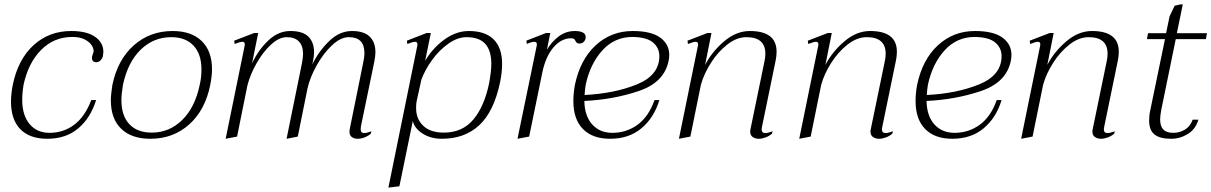

<svg xmlns="http://www.w3.org/2000/svg" viewBox="-20 -621 5508 873"><path d="M30 -159Q30 -192 38 -235Q62 -351 132.5 -415.5Q203 -480 304 -480Q375 -480 412.5 -453.5Q450 -427 450 -385Q450 -380 448 -366Q446 -356 437.5 -347Q429 -338 418 -338Q398 -338 398 -359Q398 -364 401 -371.5Q404 -379 405 -384Q408 -396 398.5 -412.5Q389 -429 366.5 -441Q344 -453 309 -453Q225 -453 166.5 -393.5Q108 -334 87 -235Q81 -199 81 -167Q81 -97 114.5 -57Q148 -17 205 -17Q268 -17 317 -53.5Q366 -90 395 -166H417Q392 -85 336 -37.5Q280 10 195 10Q115 10 72.5 -33.5Q30 -77 30 -159Z M484 -165Q484 -191 491 -235Q515 -350 588.5 -415Q662 -480 765 -480Q850 -480 897 -434.5Q944 -389 944 -306Q944 -277 936 -235Q913 -120 840 -55Q767 10 664 10Q578 10 531 -35.5Q484 -81 484 -165ZM888 -235Q896 -268 896 -305Q896 -375 860 -413.5Q824 -452 759 -452Q678 -452 619.5 -395Q561 -338 539 -235Q532 -191 532 -166Q532 -95 568 -56.5Q604 -18 670 -18Q750 -18 808.5 -75.5Q867 -133 888 -235Z M1621 -46Q1620 -41 1620 -33Q1620 -16 1636 -16Q1647 -16 1669 -24L1666 -13Q1653 -2 1637 4Q1621 10 1606 10Q1590 10 1579.5 2Q1569 -6 1569 -22Q1569 -29 1570 -33L1631 -334Q1637 -360 1637 -380Q1637 -452 1566 -452Q1529 -452 1489.5 -415Q1450 -378 1419.5 -323Q1389 -268 1378 -218L1334 0L1283 10L1353 -334Q1358 -361 1358 -376Q1358 -413 1339 -432.5Q1320 -452 1284 -452Q1249 -452 1212.5 -418.5Q1176 -385 1147 -334Q1118 -283 1105 -233L1058 0L1006 10L1093 -416V-420Q1093 -431 1082 -431Q1072 -431 1047 -421L1045 -436L1136 -471H1154L1126 -333Q1154 -393 1199.5 -436.5Q1245 -480 1300 -480Q1356 -480 1382 -454.5Q1408 -429 1408 -383Q1408 -365 1403 -342L1400 -328Q1429 -388 1476.5 -434Q1524 -480 1580 -480Q1635 -480 1661 -454.5Q1687 -429 1687 -384Q1687 -366 1682 -341Z M1878 -416V-420Q1878 -431 1867 -431Q1857 -431 1832 -421L1830 -436L1920 -471H1939L1913 -344Q1945 -400 1999 -440Q2053 -480 2112 -480Q2186 -480 2224.5 -442Q2263 -404 2263 -330Q2263 -293 2254 -248Q2226 -114 2159.5 -52Q2093 10 1989 10Q1938 10 1901 -14Q1864 -38 1857 -71L1796 226L1746 232ZM2204 -243Q2214 -298 2214 -330Q2214 -391 2186.5 -421.5Q2159 -452 2101 -452Q2061 -452 2019.5 -423Q1978 -394 1945.5 -349.5Q1913 -305 1896 -259L1874 -159Q1872 -149 1872 -129Q1872 -80 1904.5 -49Q1937 -18 1998 -18Q2083 -18 2133 -78.5Q2183 -139 2204 -243Z M2643 -453Q2643 -440 2635 -431.5Q2627 -423 2615 -423Q2607 -423 2603.5 -426Q2600 -429 2597 -434Q2594 -441 2590 -444Q2586 -447 2577 -447Q2532 -447 2496.5 -405.5Q2461 -364 2446 -292L2386 0L2333 10L2421 -416V-420Q2421 -431 2409 -431Q2403 -431 2393 -428Q2383 -425 2376 -421L2373 -436L2463 -471H2482L2467 -395Q2488 -431 2520.5 -455.5Q2553 -480 2594 -480Q2616 -480 2629.5 -473.5Q2643 -467 2643 -453Z M2637 -162Q2638 -94 2672.5 -55.5Q2707 -17 2764 -17Q2828 -17 2878.5 -53.5Q2929 -90 2956 -166H2978Q2954 -86 2897 -38Q2840 10 2754 10Q2674 10 2630.5 -34.5Q2587 -79 2587 -161Q2587 -197 2594 -235Q2618 -350 2688.5 -415Q2759 -480 2857 -480Q2941 -480 2982 -450Q3023 -420 3023 -371Q3023 -358 3020 -344Q3000 -246 2884 -207Q2768 -168 2637 -162ZM2978 -366Q2978 -403 2949.5 -427.5Q2921 -452 2856 -453Q2774 -453 2718.5 -391.5Q2663 -330 2643 -235Q2640 -219 2638 -189Q2775 -196 2876.5 -237.5Q2978 -279 2978 -366Z M3445 -46 3443 -33Q3443 -16 3460 -16Q3471 -16 3493 -24L3490 -13Q3477 -2 3460.5 4Q3444 10 3430 10Q3414 10 3402.5 2Q3391 -6 3391 -22Q3391 -29 3392 -32L3456 -342Q3460 -359 3460 -377Q3460 -452 3374 -452Q3330 -452 3287.5 -419Q3245 -386 3213 -336Q3181 -286 3167 -236L3119 0L3067 10L3154 -416V-420Q3154 -431 3143 -431Q3133 -431 3108 -421L3106 -436L3197 -471H3215L3186 -326Q3218 -387 3273 -433.5Q3328 -480 3389 -480Q3511 -480 3511 -386Q3511 -366 3507 -347Z M3992 -46 3990 -33Q3990 -16 4007 -16Q4018 -16 4040 -24L4037 -13Q4024 -2 4007.5 4Q3991 10 3977 10Q3961 10 3949.5 2Q3938 -6 3938 -22Q3938 -29 3939 -32L4003 -342Q4007 -359 4007 -377Q4007 -452 3921 -452Q3877 -452 3834.5 -419Q3792 -386 3760 -336Q3728 -286 3714 -236L3666 0L3614 10L3701 -416V-420Q3701 -431 3690 -431Q3680 -431 3655 -421L3653 -436L3744 -471H3762L3733 -326Q3765 -387 3820 -433.5Q3875 -480 3936 -480Q4058 -480 4058 -386Q4058 -366 4054 -347Z M4193 -162Q4194 -94 4228.5 -55.5Q4263 -17 4320 -17Q4384 -17 4434.5 -53.5Q4485 -90 4512 -166H4534Q4510 -86 4453 -38Q4396 10 4310 10Q4230 10 4186.5 -34.5Q4143 -79 4143 -161Q4143 -197 4150 -235Q4174 -350 4244.5 -415Q4315 -480 4413 -480Q4497 -480 4538 -450Q4579 -420 4579 -371Q4579 -358 4576 -344Q4556 -246 4440 -207Q4324 -168 4193 -162ZM4534 -366Q4534 -403 4505.5 -427.5Q4477 -452 4412 -453Q4330 -453 4274.5 -391.5Q4219 -330 4199 -235Q4196 -219 4194 -189Q4331 -196 4432.5 -237.5Q4534 -279 4534 -366Z M5001 -46 4999 -33Q4999 -16 5016 -16Q5027 -16 5049 -24L5046 -13Q5033 -2 5016.5 4Q5000 10 4986 10Q4970 10 4958.5 2Q4947 -6 4947 -22Q4947 -29 4948 -32L5012 -342Q5016 -359 5016 -377Q5016 -452 4930 -452Q4886 -452 4843.5 -419Q4801 -386 4769 -336Q4737 -286 4723 -236L4675 0L4623 10L4710 -416V-420Q4710 -431 4699 -431Q4689 -431 4664 -421L4662 -436L4753 -471H4771L4742 -326Q4774 -387 4829 -433.5Q4884 -480 4945 -480Q5067 -480 5067 -386Q5067 -366 5063 -347Z M5260 -121Q5255 -93 5255 -78Q5255 -47 5269.5 -32Q5284 -17 5314 -17Q5343 -17 5367.5 -31.5Q5392 -46 5403 -77H5429Q5416 -33 5380.5 -11.5Q5345 10 5305 10Q5254 10 5229.5 -9.5Q5205 -29 5205 -73Q5205 -98 5210 -119L5277 -443H5195L5200 -470H5282L5298 -547L5321 -595L5347 -601H5358L5331 -470H5468L5463 -443H5326Z"/></svg>

Font: Taviraj ExtraLight
Style: Italic
Weight: 275
Italic angle: -12°
Designer: Katatrad Team
Foundry: CadsonDemak
Version: Version 1.001